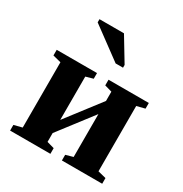

<svg xmlns="http://www.w3.org/2000/svg" viewBox="-162 -820 901 945"><g transform="rotate(30 288.0 -347.5)"><path d="M320.8 0V-32.2L362.3 -43.9V-287.6L213.9 -94.2V-43.9L255.4 -32.2V0H26.4V-32.2L72.8 -43.9V-415L26.4 -426.8V-459H255.4V-426.8L213.9 -415V-168.9L362.3 -362.3V-415L320.8 -426.8V-459H549.8V-426.8L503.4 -415V-43.9L549.8 -32.2V0ZM311 -545.9 133.3 -676.8V-694.8H272.5L353 -561.5V-545.9Z"/></g></svg>

Font: Tinos
Style: Bold
Weight: 700
Designer: Steve Matteson
Foundry: Monotype Imaging Inc.
Version: Version 1.23